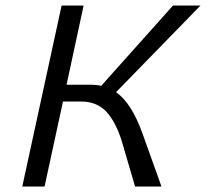

<svg xmlns="http://www.w3.org/2000/svg" viewBox="-20 -678 749 698"><path d="M402 -343Q459 -303 499 -190L567 0H471L423 -164Q401 -235 366.5 -272Q332 -309 274 -309H209L142 0H61L204 -658H284L222 -370H307Q332 -370 348 -366L609 -658H709Z"/></svg>

Font: EauTestInfant Medium
Style: Italic
Weight: 500
Italic angle: -12°
Designer: Christian Thalmann (Catharsis Fonts)
Version: Version 0.001;PS 000.001;hotconv 1.0.88;makeotf.lib2.5.64775